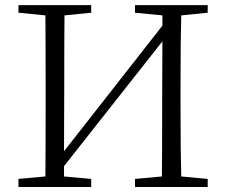

<svg xmlns="http://www.w3.org/2000/svg" viewBox="-20 -746 902 766"><path d="M808.6 -695.3 703.1 -684.6Q700.2 -588.9 700.2 -390.6V-335Q700.2 -139.6 703.1 -42L808.6 -32.2V0H518.6V-32.2L626 -42Q627 -137.7 627 -346.7L627.9 -581.1L235.4 -83V-42L343.8 -32.2V0H53.7V-32.2L161.1 -42Q162.1 -137.7 162.1 -335V-390.6Q162.1 -587.9 161.1 -684.6L53.7 -695.3V-725.6H343.8V-695.3L237.3 -684.6Q236.3 -588.9 236.3 -390.6L235.4 -142.6L627.9 -643.6V-684.6L518.6 -695.3V-725.6H808.6Z"/></svg>

Font: GenYoMin TW TTF Light
Style: Regular
Weight: 300
Version: Version 1.300